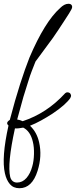

<svg xmlns="http://www.w3.org/2000/svg" viewBox="-29 -667 403 1017"><path d="M74 330Q42 330 23.5 308.5Q5 287 -3 251Q-22 169 16 -2Q11 -6 9 -12Q7 -22 23 -32Q51 -139 77.5 -221.5Q104 -304 127 -362Q208 -552 290 -625Q300 -635 311 -641Q322 -647 334 -647Q350 -647 353 -634Q354 -627 350.5 -619.5Q347 -612 337 -596Q326 -579 311.5 -556.5Q297 -534 281 -510Q265 -486 251.5 -466.5Q238 -447 229 -436L159 -341L139 -290Q131 -270 120.5 -235.5Q110 -201 95 -154Q90 -135 81.5 -105Q73 -75 62 -34Q70 -33 77.5 -30.5Q85 -28 91 -25Q219 -67 316 -173Q322 -178 327 -178Q344 -178 347 -163Q348 -159 346.5 -155Q345 -151 343 -147Q332 -131 308.5 -110Q285 -89 249 -65Q218 -45 188 -28.5Q158 -12 130 -1Q166 33 178 86Q195 159 170 238Q141 330 74 330ZM61 300Q90 300 111 276Q132 252 142 214Q150 187 151 149.5Q152 112 145 84Q132 28 94 9Q82 11 71 12.5Q60 14 50 13V14Q9 201 25 270Q29 285 38.5 292.5Q48 300 61 300Z"/></svg>

Font: Oooh Baby
Style: Normal
Weight: 400
Designer: Robert E. Leuschke
Foundry: Robert E. Leuschke
Version: Version 1.011; ttfautohint (v1.8.3)